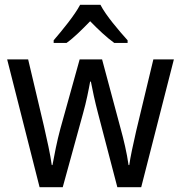

<svg xmlns="http://www.w3.org/2000/svg" viewBox="-20 -786 760 805"><path d="M401 -766H316C293 -722 241 -659 205 -617V-606H259C290 -628 324 -662 358 -697C392 -662 427 -629 459 -606H515V-617C479 -657 424 -721 401 -766ZM391 -311 472 -1H572L709 -537H623L551 -237C538 -180 526 -125 522 -94H519C512 -145 498 -203 486 -246L408 -537H314L233 -246C219 -195 207 -132 200 -94H197C191 -139 177 -201 164 -258L98 -537H10L146 -1H243L328 -310C342 -359 352 -411 358 -444H361C367 -412 378 -360 391 -311Z"/></svg>

Font: Noto Sans Thai Looped SemiCondensed
Style: Regular
Weight: 400
Width: 4
Designer: Sasikarn Vongin, Ben Mitchell
Foundry: The Fontpad Ltd
Version: Version 1.001